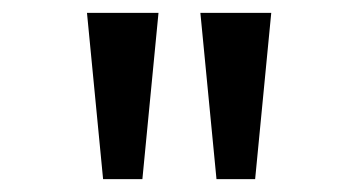

<svg xmlns="http://www.w3.org/2000/svg" viewBox="-20 -749 542 298"><path d="M140 -471 115 -729H226L201 -471ZM316 -471 291 -729H401L376 -471Z"/></svg>

Font: usinhala15
Style: Book
Weight: 400
Designer: Jelle Bosma - Monotype Design Team
Foundry: Monotype Imaging Inc.
Version: Version 2.003